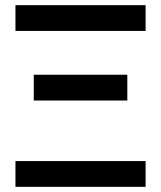

<svg xmlns="http://www.w3.org/2000/svg" viewBox="-20 -725 625 745"><path d="M40 -605V-705H545V-605ZM40 0V-100H545V0ZM111 -335V-435H474V-335Z"/></svg>

Font: TikTok Sans 24pt Medium
Style: Regular
Weight: 500
Version: Version 4.000